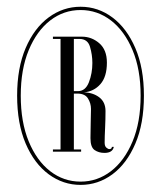

<svg xmlns="http://www.w3.org/2000/svg" viewBox="-20 -726 472 555"><path d="M213 -191.5Q162.5 -191.5 120.8 -222.2Q79 -253 54.2 -311Q29.5 -369 29.5 -449.5Q29.5 -529.5 54.2 -587.2Q79 -645 120.8 -675.8Q162.5 -706.5 213 -706.5Q263.5 -706.5 305 -675.5Q346.5 -644.5 371.2 -587Q396 -529.5 396 -449.5Q396 -368.5 371.2 -310.8Q346.5 -253 305 -222.2Q263.5 -191.5 213 -191.5ZM213 -201Q261.5 -201 300.8 -231.2Q340 -261.5 363.2 -317.2Q386.5 -373 386.5 -449.5Q386.5 -525.5 363.2 -581Q340 -636.5 300.8 -666.8Q261.5 -697 213 -697Q164 -697 125 -666.8Q86 -636.5 63 -581Q40 -525.5 40 -449.5Q40 -373 63 -317.2Q86 -261.5 125 -231.2Q164 -201 213 -201ZM282 -284Q265.5 -284 253.5 -292.2Q241.5 -300.5 241.5 -326.5Q241.5 -349 242.2 -371.5Q243 -394 243 -411Q243 -427.5 234.2 -441.5Q225.5 -455.5 203.5 -455.5H193.5V-294H214.5V-287.5H133V-294H155V-613.5H133V-620H217Q245 -620 267 -601Q289 -582 289 -545Q289 -504 270.2 -482.8Q251.5 -461.5 222.5 -459Q248.5 -458.5 266.8 -444.8Q285 -431 285 -405Q285 -381.5 283.8 -356Q282.5 -330.5 282.5 -313.5Q282.5 -303.5 287.5 -299.2Q292.5 -295 296 -295Q303 -295 303.5 -301.5H309Q305.5 -284 282 -284ZM193.5 -462.5H205Q227 -462.5 237 -488.2Q247 -514 247 -544Q247 -567.5 240.2 -590.5Q233.5 -613.5 209.5 -613.5H193.5Z"/></svg>

Font: Imbue 100pt Medium
Style: Regular
Weight: 500
Designer: Tyler Finck
Foundry: Etcetera Type Company
Version: Version 1.102; ttfautohint (v1.8.3)